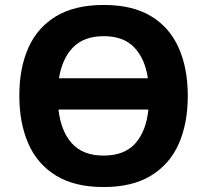

<svg xmlns="http://www.w3.org/2000/svg" viewBox="-20 -745 836 775"><path d="M738 -358Q738 -247 701.5 -164.5Q665 -82 589.5 -36Q514 10 398 10Q282 10 206.5 -36Q131 -82 94.5 -165Q58 -248 58 -359Q58 -470 94.5 -552Q131 -634 206.5 -679.5Q282 -725 399 -725Q515 -725 590 -679.5Q665 -634 701.5 -551.5Q738 -469 738 -358ZM399 -599Q319 -599 275 -554Q231 -509 218 -429H577Q565 -509 521.5 -554Q478 -599 399 -599ZM398 -117Q482 -117 526 -166Q570 -215 579 -303H216Q226 -215 270.5 -166Q315 -117 398 -117Z"/></svg>

Font: Noto Sans
Style: Bold
Weight: 700
Designer: Monotype Design Team
Foundry: Monotype Imaging Inc.
Version: Version 2.000;GOOG;noto-source:20170915:90ef993387c0; ttfaut